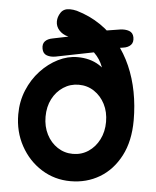

<svg xmlns="http://www.w3.org/2000/svg" viewBox="-53 -785 683 841"><g transform="rotate(5 288.0 -365.0)"><path d="M288 10Q218 10 160.5 -26Q103 -62 69 -124Q35 -186 35 -262Q35 -319 55.5 -368.5Q76 -418 110.5 -455Q145 -492 187 -513Q229 -534 272 -534Q327 -534 367 -509Q407 -484 431 -440.5Q455 -397 463 -342L399 -383Q399 -441 388 -480.5Q377 -520 355 -546.5Q333 -573 299.5 -590.5Q266 -608 221 -621Q198 -627 183 -643.5Q168 -660 168 -682Q168 -702 180.5 -721Q193 -740 220 -740Q235 -740 251 -736Q309 -719 356 -687Q403 -655 437.5 -612Q472 -569 495 -516.5Q518 -464 529.5 -404Q541 -344 541 -280Q541 -188 507 -123Q473 -58 416 -24Q359 10 288 10ZM288 -110Q326 -110 356 -130Q386 -150 403.5 -184.5Q421 -219 421 -262Q421 -306 403.5 -340Q386 -374 356 -394Q326 -414 288 -414Q251 -414 220.5 -394Q190 -374 172.5 -340Q155 -306 155 -262Q155 -219 172.5 -184.5Q190 -150 220.5 -130Q251 -110 288 -110ZM351 -563 176 -528Q154 -524 137 -530Q120 -536 116 -557Q112 -578 123 -590Q134 -602 156 -606L273 -630L336 -653L448 -671Q470 -674 487 -668Q504 -662 508 -642Q512 -620 500.5 -608Q489 -596 468 -593L396 -582Z"/></g></svg>

Font: Quicksand Variable Light
Style: Regular
Weight: 300
Designer: Andrew Paglinawan
Foundry: Andrew Paglinawan
Version: Version 3.004